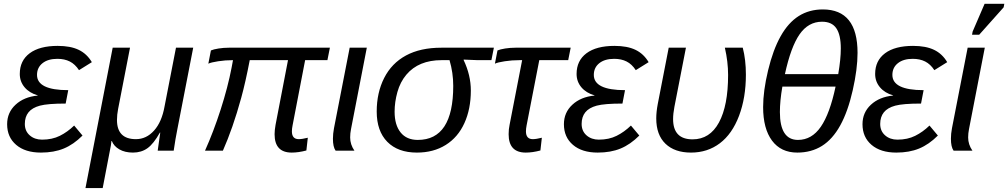

<svg xmlns="http://www.w3.org/2000/svg" viewBox="-20 -773 5172 985"><path d="M195.8 -56.6Q247.6 -56.6 286.9 -76.2Q326.2 -95.7 360.4 -128.9L403.3 -77.6Q357.4 -31.7 307.1 -11Q256.8 9.8 189.9 9.8Q109.4 9.8 63 -29.8Q16.6 -69.3 16.6 -135.7Q16.6 -195.8 59.8 -235.8Q103 -275.9 173.3 -282.7L173.8 -283.7Q130.9 -295.9 106.2 -325.2Q81.5 -354.5 81.5 -393.6Q81.5 -461.9 132.3 -499.8Q183.1 -537.6 275.9 -537.6Q341.8 -537.6 383.8 -517.3Q425.8 -497.1 451.2 -454.1L385.3 -413.1Q365.2 -443.8 338.1 -457.5Q311 -471.2 274.4 -471.2Q226.1 -471.2 198 -448.7Q169.9 -426.3 169.9 -388.7Q169.9 -310.5 330.1 -310.5L316.9 -241.7Q224.6 -241.7 184.8 -231Q145 -220.2 126.2 -196.8Q107.4 -173.3 107.4 -137.2Q107.4 -100.6 132.6 -78.6Q157.7 -56.6 195.8 -56.6Z M789.1 0 791 -14.2Q799.8 -80.6 802.2 -92.8H800.3Q768.1 -35.2 736.6 -12.7Q705.1 9.8 662.1 9.8Q621.1 9.8 592.5 -6.6Q564 -22.9 553.7 -49.8H551.8Q550.8 -38.1 548.8 -26.6Q546.9 -15.1 506.8 191.9H418.5L558.1 -528.3H647L585.9 -213.9Q580.1 -184.1 580.1 -157.7Q580.1 -59.1 677.2 -59.1Q731 -59.1 770.5 -103.3Q810.1 -147.5 824.2 -227.1L882.8 -528.3H971.2L890.6 -113.8Q879.9 -61.5 871.1 0Z M1477.5 -99.1Q1477.5 -59.1 1512.7 -59.1Q1529.8 -59.1 1559.1 -66.4L1551.8 -1Q1511.2 9.8 1476.6 9.8Q1388.7 9.8 1388.7 -84.5Q1388.7 -104.5 1393.6 -132.3L1457.5 -464.4H1261.2Q1239.3 -350.1 1217.5 -271Q1195.8 -191.9 1172.1 -124Q1148.4 -56.2 1123.5 0H1031.7Q1075.2 -96.7 1112.1 -211.2Q1148.9 -325.7 1168 -425.3L1175.3 -464.4Q1135.7 -464.4 1099.1 -458.7Q1062.5 -453.1 1048.8 -446.3L1062 -514.2Q1075.2 -520 1101.3 -524.2Q1127.4 -528.3 1154.3 -528.3H1672.4L1659.7 -464.4H1545.4L1481 -129.9Q1477.5 -112.8 1477.5 -99.1Z M1776.4 -67.9Q1776.4 -31.7 1798.3 0H1701.7Q1688 -19.5 1688 -61Q1688 -86.4 1693.4 -115.2L1773.9 -528.3H1861.8L1780.8 -110.8Q1776.4 -88.9 1776.4 -67.9Z M2118.7 9.8Q2021.5 9.8 1967 -45.4Q1912.6 -100.6 1912.6 -200.7Q1912.6 -297.4 1950.9 -373Q1989.3 -448.7 2063 -488.5Q2136.7 -528.3 2244.1 -528.3H2513.7L2501 -464.4H2430.2L2358.9 -467.3L2358.4 -465.3Q2395.5 -387.2 2395.5 -308.6Q2395.5 -213.9 2362.5 -141.4Q2329.6 -68.8 2266.8 -29.5Q2204.1 9.8 2118.7 9.8ZM2123.5 -55.2Q2305.2 -55.2 2305.2 -332.5Q2305.2 -399.9 2286.1 -464.4H2245.6Q2186.5 -464.4 2141.4 -445.8Q2096.2 -427.2 2064.7 -389.9Q2033.2 -352.5 2018.8 -301Q2004.4 -249.5 2004.4 -199.7Q2004.4 -131.8 2035.2 -93.5Q2065.9 -55.2 2123.5 -55.2Z M2645.5 -464.4Q2606 -464.4 2569.3 -458.7Q2532.7 -453.1 2519 -446.3L2532.2 -514.2Q2545.4 -520 2571.5 -524.2Q2597.7 -528.3 2624.5 -528.3H2907.7L2895 -464.4H2746.6L2681.6 -129.9Q2678.2 -112.8 2678.2 -99.1Q2678.2 -59.1 2713.4 -59.1Q2730.5 -59.1 2759.8 -66.4L2752.4 -1Q2711.9 9.8 2677.2 9.8Q2589.4 9.8 2589.4 -84.5Q2589.4 -110.4 2594.2 -132.3L2658.7 -464.4Z M3052.2 -56.6Q3104 -56.6 3143.3 -76.2Q3182.6 -95.7 3216.8 -128.9L3259.8 -77.6Q3213.9 -31.7 3163.6 -11Q3113.3 9.8 3046.4 9.8Q2965.8 9.8 2919.4 -29.8Q2873 -69.3 2873 -135.7Q2873 -195.8 2916.3 -235.8Q2959.5 -275.9 3029.8 -282.7L3030.3 -283.7Q2987.3 -295.9 2962.6 -325.2Q2938 -354.5 2938 -393.6Q2938 -461.9 2988.8 -499.8Q3039.6 -537.6 3132.3 -537.6Q3198.2 -537.6 3240.2 -517.3Q3282.2 -497.1 3307.6 -454.1L3241.7 -413.1Q3221.7 -443.8 3194.6 -457.5Q3167.5 -471.2 3130.9 -471.2Q3082.5 -471.2 3054.4 -448.7Q3026.4 -426.3 3026.4 -388.7Q3026.4 -310.5 3186.5 -310.5L3173.3 -241.7Q3081.1 -241.7 3041.3 -231Q3001.5 -220.2 2982.7 -196.8Q2963.9 -173.3 2963.9 -137.2Q2963.9 -100.6 2989 -78.6Q3014.2 -56.6 3052.2 -56.6Z M3499 -528.3 3439.9 -225.1Q3433.1 -189.5 3433.1 -162.1Q3433.1 -58.1 3533.2 -58.1Q3621.6 -58.1 3668.5 -144.8Q3715.3 -231.4 3715.3 -388.2Q3715.3 -456.1 3698.7 -528.3H3790.5Q3806.6 -466.3 3806.6 -390.1Q3806.6 -272 3771.5 -179Q3736.3 -85.9 3673.1 -38.1Q3609.9 9.8 3524.9 9.8Q3441.4 9.8 3394 -35.6Q3346.7 -81.1 3346.7 -165.5Q3346.7 -198.7 3354.5 -239.7L3410.6 -528.3Z M4201.2 -724.6Q4379.4 -724.6 4379.4 -502Q4379.4 -418.9 4354.7 -310.1Q4330.1 -201.2 4290.8 -129.9Q4251.5 -58.6 4196.8 -24.4Q4142.1 9.8 4070.3 9.8Q3986.3 9.8 3940.7 -51.5Q3895 -112.8 3895 -223.6Q3895 -306.2 3920.4 -411.9Q3945.8 -517.6 3984.9 -587.2Q4023.9 -656.7 4077.6 -690.7Q4131.3 -724.6 4201.2 -724.6ZM4073.7 -55.2Q4144.5 -55.2 4190.9 -122.6Q4237.3 -189.9 4266.6 -328.6H3993.7Q3981 -255.4 3981 -198.2Q3981 -55.2 4073.7 -55.2ZM4197.3 -661.6Q4127 -661.6 4082 -596.9Q4037.1 -532.2 4006.8 -392.6H4280.3Q4293.5 -469.7 4293.5 -524.4Q4293.5 -594.2 4270.5 -627.9Q4247.6 -661.6 4197.3 -661.6Z M4584 -56.6Q4635.7 -56.6 4675 -76.2Q4714.4 -95.7 4748.5 -128.9L4791.5 -77.6Q4745.6 -31.7 4695.3 -11Q4645 9.8 4578.1 9.8Q4497.6 9.8 4451.2 -29.8Q4404.8 -69.3 4404.8 -135.7Q4404.8 -195.8 4448 -235.8Q4491.2 -275.9 4561.5 -282.7L4562 -283.7Q4519 -295.9 4494.4 -325.2Q4469.7 -354.5 4469.7 -393.6Q4469.7 -461.9 4520.5 -499.8Q4571.3 -537.6 4664.1 -537.6Q4730 -537.6 4772 -517.3Q4814 -497.1 4839.4 -454.1L4773.4 -413.1Q4753.4 -443.8 4726.3 -457.5Q4699.2 -471.2 4662.6 -471.2Q4614.3 -471.2 4586.2 -448.7Q4558.1 -426.3 4558.1 -388.7Q4558.1 -310.5 4718.3 -310.5L4705.1 -241.7Q4612.8 -241.7 4573 -231Q4533.2 -220.2 4514.4 -196.8Q4495.6 -173.3 4495.6 -137.2Q4495.6 -100.6 4520.8 -78.6Q4545.9 -56.6 4584 -56.6Z M4946.8 -67.9Q4946.8 -31.7 4968.8 0H4872.1Q4858.4 -19.5 4858.4 -61Q4858.4 -86.4 4863.8 -115.2L4944.3 -528.3H5032.2L4951.2 -110.8Q4946.8 -88.9 4946.8 -67.9ZM4966.8 -594.7 4969.7 -610.8 5031.2 -753.4H5132.3L5128.9 -735.4L5003.4 -594.7Z"/></svg>

Font: Liberation Sans
Style: Italic
Weight: 400
Italic angle: -12°
Designer: Steve Matteson
Foundry: Ascender Corporation
Version: Version 2.1.5